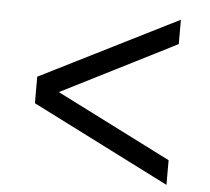

<svg xmlns="http://www.w3.org/2000/svg" viewBox="-49 -741 837 766"><g transform="rotate(5 369.5 -357.5)"><path d="M645 -687.5V-590L185 -357.5L645 -125V-26.2L93.8 -305V-411.2Z"/></g></svg>

Font: Now Medium
Style: Regular
Weight: 500
Designer: Alfredo Marco Pradil
Foundry: Alfredo Marco Pradil
Version: Version 1.002;PS 001.002;hotconv 1.0.88;makeotf.lib2.5.64775